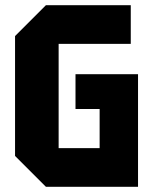

<svg xmlns="http://www.w3.org/2000/svg" viewBox="-20 -720 590 740"><path d="M38 -119V-581L157 -700H484V-551H206V-149H364V-300H271V-434H512V0H157Z"/></svg>

Font: Tektur SemiCondensed
Style: Bold
Weight: 700
Width: 4
Designer: Adam Jagosz
Foundry: Adam Jagosz
Version: Version 1.005;gftools[0.9.30]